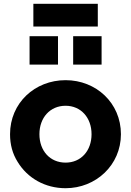

<svg xmlns="http://www.w3.org/2000/svg" viewBox="-20 -981 691 1013"><path d="M496 -841V-961H156V-841ZM286 -640V-790H136V-640ZM516 -640V-790H366V-640ZM326 12C486 12 618 -110 618 -273C618 -438 487 -558 326 -558C164 -558 33 -438 33 -273C33 -218 46 -170 73 -127C125 -41 218 12 326 12ZM326 -123C244 -123 188 -185 188 -273C188 -360 244 -423 326 -423C407 -423 463 -360 463 -273C463 -185 407 -123 326 -123Z"/></svg>

Font: Plus Jakarta Sans ExtraBold
Style: Regular
Weight: 800
Designer: Gumpita Rahayu
Foundry: Tokotype
Version: Version 2.071;gftools[0.9.30]